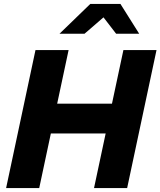

<svg xmlns="http://www.w3.org/2000/svg" viewBox="-20 -954 814 974"><path d="M11 0 160 -700H328L270 -428H548L606 -700H774L625 0H457L516 -277H238L179 0ZM282 -783 438 -934H591L686 -783H569L505 -866L409 -783Z"/></svg>

Font: Red Hat Text VF
Style: Italic
Weight: 400
Italic angle: -12°
Designer: Pentagram, MCKL
Foundry: Pentagram, MCKL
Version: Version 1.023